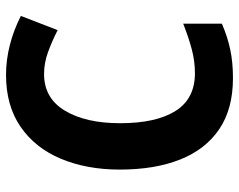

<svg xmlns="http://www.w3.org/2000/svg" viewBox="-96 -668 774 621"><g transform="rotate(-90 290.5 -357.0)"><path d="M362 -601Q284 -601 243.5 -533.5Q203 -466 203 -355Q203 -239 242.5 -176Q282 -113 365 -113Q404 -113 443 -123.5Q482 -134 525 -151V-26Q484 -8 442 1Q400 10 349 10Q249 10 183.5 -34.5Q118 -79 85.5 -161Q53 -243 53 -356Q53 -463 88 -546.5Q123 -630 191.5 -677Q260 -724 359 -724Q408 -724 456.5 -711.5Q505 -699 550 -676L504 -557Q469 -575 433.5 -588Q398 -601 362 -601Z"/></g></svg>

Font: Noto Sans Devanagari UI SemiCondensed
Style: Bold
Weight: 700
Width: 4
Designer: Jelle Bosma - Monotype Design Team
Foundry: Monotype Imaging Inc.
Version: Version 2.004; ttfautohint (v1.8.4.7-5d5b)